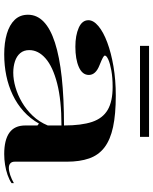

<svg xmlns="http://www.w3.org/2000/svg" viewBox="72 -785 728 912"><g transform="rotate(90 436.0 -329.0)"><path d="M434 -515Q523 -515 583.5 -502Q644 -489 680.5 -461Q717 -433 732.5 -388.5Q748 -344 748 -283V-35Q748 -21 756 -14Q764 -7 777 -7Q792 -7 811.5 -13.5Q831 -20 850 -31V-20Q834 -9 811 -1Q788 7 762.5 11Q737 15 712 15Q645 15 610.5 -9.5Q576 -34 576 -85Q576 -105 576 -114.5Q576 -124 576 -130Q576 -136 576 -143L567 -150Q543 -108 508.5 -77Q474 -46 431 -25.5Q388 -5 339.5 5Q291 15 238 15Q183 15 140.5 2.5Q98 -10 74 -35Q50 -60 50 -98Q50 -183 182.5 -226Q315 -269 576 -269Q576 -352 559 -402.5Q542 -453 502 -476.5Q462 -500 393 -500Q349 -500 315.5 -494Q282 -488 263 -479.5Q244 -471 244 -463Q244 -459 254 -453.5Q264 -448 289 -438Q336 -420 336 -387Q336 -356 298.5 -339.5Q261 -323 202 -323Q148 -323 112 -339Q76 -355 76 -385Q76 -409 104 -432.5Q132 -456 181.5 -474.5Q231 -493 295.5 -504Q360 -515 434 -515ZM576 -257Q456 -257 376.5 -236.5Q297 -216 257.5 -181.5Q218 -147 218 -104Q218 -78 232.5 -61Q247 -44 271.5 -36Q296 -28 325 -28Q358 -28 394.5 -38.5Q431 -49 466 -69.5Q501 -90 530 -120.5Q559 -151 576 -192ZM198 -630V-673H630V-630Z"/></g></svg>

Font: Kalnia SemiExpanded
Style: Regular
Weight: 400
Width: 6
Designer: Frida Medrano
Foundry: Frida Medrano
Version: Version 1.105